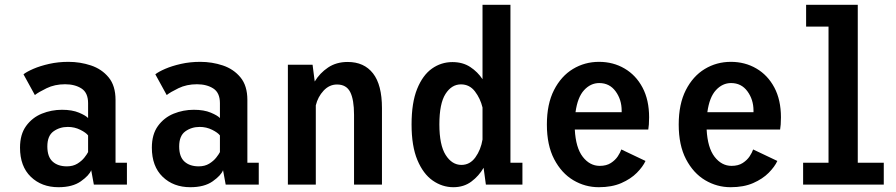

<svg xmlns="http://www.w3.org/2000/svg" viewBox="-20 -770 3740 801"><path d="M224 11Q153.5 11 108.5 -32.5Q63.5 -76 63.5 -154Q63.5 -209.5 89 -244.5Q114.5 -279.5 154.5 -295.8Q194.5 -312 238.5 -312Q281 -312 309.5 -300Q338 -288 347.5 -277.5V-339.5Q347.5 -383 320 -400.8Q292.5 -418.5 251.5 -418.5Q208.5 -418.5 174.5 -402Q140.5 -385.5 125.5 -373.5L78 -460Q91 -470.5 119.2 -482.8Q147.5 -495 185.2 -503.5Q223 -512 265.5 -512Q314.5 -512 359.5 -497Q404.5 -482 433.2 -447.2Q462 -412.5 462 -353V-91H509.5V0H371.5L360.5 -60Q352 -38 317.2 -13.5Q282.5 11 224 11ZM259 -76Q284.5 -76 302.8 -87.2Q321 -98.5 332 -112.5Q343 -126.5 347.5 -135.5V-205Q339 -216.5 315 -228.5Q291 -240.5 263 -240.5Q229 -240.5 203.2 -222Q177.5 -203.5 177.5 -159Q177.5 -116 199.5 -96Q221.5 -76 259 -76Z M774 11Q703.5 11 658.5 -32.5Q613.5 -76 613.5 -154Q613.5 -209.5 639 -244.5Q664.5 -279.5 704.5 -295.8Q744.5 -312 788.5 -312Q831 -312 859.5 -300Q888 -288 897.5 -277.5V-339.5Q897.5 -383 870 -400.8Q842.5 -418.5 801.5 -418.5Q758.5 -418.5 724.5 -402Q690.5 -385.5 675.5 -373.5L628 -460Q641 -470.5 669.2 -482.8Q697.5 -495 735.2 -503.5Q773 -512 815.5 -512Q864.5 -512 909.5 -497Q954.5 -482 983.2 -447.2Q1012 -412.5 1012 -353V-91H1059.5V0H921.5L910.5 -60Q902 -38 867.2 -13.5Q832.5 11 774 11ZM809 -76Q834.5 -76 852.8 -87.2Q871 -98.5 882 -112.5Q893 -126.5 897.5 -135.5V-205Q889 -216.5 865 -228.5Q841 -240.5 813 -240.5Q779 -240.5 753.2 -222Q727.5 -203.5 727.5 -159Q727.5 -116 749.5 -96Q771.5 -76 809 -76Z M1181 0V-500H1284L1293 -430Q1314 -465 1348.5 -488.2Q1383 -511.5 1430.5 -511.5Q1499 -511.5 1536.2 -463.8Q1573.5 -416 1573.5 -319V0H1457V-291Q1457 -354.5 1441 -386Q1425 -417.5 1386 -417.5Q1354 -417.5 1330 -391.8Q1306 -366 1297.5 -330.5V0Z M1871.5 11Q1825 11 1785.2 -16.8Q1745.5 -44.5 1721.2 -102.5Q1697 -160.5 1697 -251Q1697 -341.5 1720.2 -399Q1743.5 -456.5 1782 -483.8Q1820.5 -511 1867.5 -511Q1910.5 -511 1941.8 -490.5Q1973 -470 1993 -439.5V-750H2109.5V-91H2159.5V0H2007L1997.5 -70Q1978 -36 1946.5 -12.5Q1915 11 1871.5 11ZM1813 -251Q1813 -165 1839.2 -123.5Q1865.5 -82 1905 -82Q1940.5 -82 1963.2 -113.5Q1986 -145 1993 -188V-321.5Q1984 -359 1961.5 -388.5Q1939 -418 1903 -418Q1864 -418 1838.5 -378Q1813 -338 1813 -251Z M2478 11Q2421 11 2371.8 -18.2Q2322.5 -47.5 2292 -105.8Q2261.5 -164 2261.5 -250.5Q2261.5 -336 2291.2 -394.2Q2321 -452.5 2370.2 -482.2Q2419.5 -512 2479 -512Q2538 -512 2585.5 -484.2Q2633 -456.5 2660.5 -404.8Q2688 -353 2688 -280.5Q2688 -263.5 2687 -250.5Q2686 -237.5 2684.5 -229.5H2378Q2382 -153.5 2411.2 -115.8Q2440.5 -78 2482 -78Q2510 -78 2528.5 -90Q2547 -102 2557.5 -118Q2568 -134 2572 -146.5L2673 -98.5Q2662 -74.5 2636.8 -49Q2611.5 -23.5 2572 -6.2Q2532.5 11 2478 11ZM2480 -423.5Q2444 -423.5 2416.8 -394Q2389.5 -364.5 2381 -302H2573.5V-308.5Q2573.5 -354.5 2548.2 -389Q2523 -423.5 2480 -423.5Z M3028 11Q2971 11 2921.8 -18.2Q2872.5 -47.5 2842 -105.8Q2811.5 -164 2811.5 -250.5Q2811.5 -336 2841.2 -394.2Q2871 -452.5 2920.2 -482.2Q2969.5 -512 3029 -512Q3088 -512 3135.5 -484.2Q3183 -456.5 3210.5 -404.8Q3238 -353 3238 -280.5Q3238 -263.5 3237 -250.5Q3236 -237.5 3234.5 -229.5H2928Q2932 -153.5 2961.2 -115.8Q2990.5 -78 3032 -78Q3060 -78 3078.5 -90Q3097 -102 3107.5 -118Q3118 -134 3122 -146.5L3223 -98.5Q3212 -74.5 3186.8 -49Q3161.5 -23.5 3122 -6.2Q3082.5 11 3028 11ZM3030 -423.5Q2994 -423.5 2966.8 -394Q2939.5 -364.5 2931 -302H3123.5V-308.5Q3123.5 -354.5 3098.2 -389Q3073 -423.5 3030 -423.5Z M3330.5 0V-91H3436.5V-659H3343V-750H3558.5V-91H3667V0Z"/></svg>

Font: Trispace SemiCondensed Medium
Style: Regular
Weight: 500
Width: 4
Designer: Tyler Finck
Foundry: Etcetera Type Company
Version: Version 1.210; ttfautohint (v1.8.3)